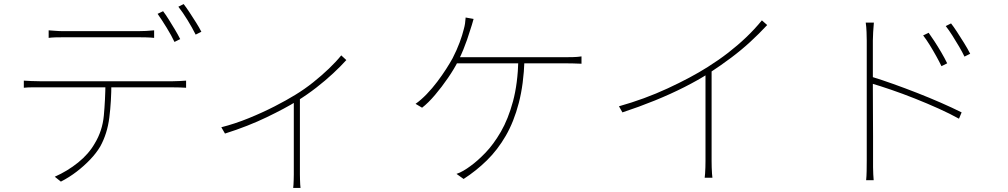

<svg xmlns="http://www.w3.org/2000/svg" viewBox="-20 -856 4950 943"><path d="M219 -707Q238 -706 254 -704.5Q270 -703 293 -703Q309 -703 345.5 -703Q382 -703 429 -703Q476 -703 522.5 -703Q569 -703 605.5 -703Q642 -703 658 -703Q675 -703 697 -704Q719 -705 737 -707V-670Q718 -672 696.5 -672.5Q675 -673 658 -673Q642 -673 605.5 -673Q569 -673 522.5 -673Q476 -673 429.5 -673Q383 -673 346.5 -673Q310 -673 295 -673Q271 -673 253 -672.5Q235 -672 219 -670ZM97 -460Q116 -459 134 -458Q152 -457 175 -457Q186 -457 224.5 -457Q263 -457 319 -457Q375 -457 439.5 -457Q504 -457 568.5 -457Q633 -457 688.5 -457Q744 -457 781.5 -457Q819 -457 829 -457Q845 -457 861.5 -458Q878 -459 894 -460V-425Q880 -426 862.5 -426.5Q845 -427 829 -427Q819 -427 781.5 -427Q744 -427 688.5 -427Q633 -427 568.5 -427Q504 -427 439.5 -427Q375 -427 319 -427Q263 -427 224.5 -427Q186 -427 175 -427Q152 -427 134.5 -427Q117 -427 97 -425ZM527 -449Q527 -359 517 -279Q507 -199 472 -136Q453 -104 423 -72.5Q393 -41 356.5 -13Q320 15 279 36L249 12Q312 -16 364 -58Q416 -100 445 -151Q483 -213 490 -288.5Q497 -364 498 -449ZM781 -801Q794 -784 809 -760Q824 -736 839 -711Q854 -686 865 -664L837 -650Q823 -680 798.5 -720Q774 -760 754 -788ZM882 -836Q896 -818 912 -793.5Q928 -769 943.5 -744.5Q959 -720 969 -700L941 -686Q924 -720 901 -757.5Q878 -795 856 -823Z M1067 -231Q1134 -248 1201.5 -275.5Q1269 -303 1328.5 -333.5Q1388 -364 1430 -390Q1476 -418 1518 -451.5Q1560 -485 1595.5 -519Q1631 -553 1656 -584L1681 -561Q1654 -531 1616.5 -496Q1579 -461 1534 -426Q1489 -391 1439 -360Q1410 -342 1372.5 -322Q1335 -302 1290.5 -280.5Q1246 -259 1194 -238.5Q1142 -218 1085 -200ZM1423 -378 1453 -393V1Q1453 13 1453.5 26.5Q1454 40 1454.5 50.5Q1455 61 1456 67H1420Q1421 61 1421.5 50.5Q1422 40 1422.5 26.5Q1423 13 1423 1Z M2306 -763Q2302 -748 2297.5 -733.5Q2293 -719 2288 -704Q2282 -684 2274 -661Q2266 -638 2255.5 -612Q2245 -586 2230 -556Q2211 -518 2180.5 -473.5Q2150 -429 2116.5 -389.5Q2083 -350 2053 -327L2021 -346Q2048 -365 2075.5 -393.5Q2103 -422 2127.5 -454.5Q2152 -487 2171.5 -517.5Q2191 -548 2203 -570Q2224 -611 2237.5 -647.5Q2251 -684 2258 -713Q2262 -727 2264 -740.5Q2266 -754 2267 -770ZM2213 -575Q2223 -575 2255 -575Q2287 -575 2334 -575Q2381 -575 2434.5 -575Q2488 -575 2541.5 -575Q2595 -575 2640.5 -575Q2686 -575 2716 -575Q2746 -575 2753 -575Q2771 -575 2794 -575.5Q2817 -576 2836 -579V-543Q2817 -544 2793.5 -544.5Q2770 -545 2753 -545Q2745 -545 2706 -545Q2667 -545 2609.5 -545Q2552 -545 2487 -545Q2422 -545 2362.5 -545Q2303 -545 2260 -545Q2217 -545 2203 -545ZM2556 -562Q2552 -442 2528 -350Q2504 -258 2464 -189Q2424 -120 2371.5 -68.5Q2319 -17 2257 23L2222 -2Q2238 -7 2256 -17.5Q2274 -28 2290 -40Q2325 -65 2364.5 -106Q2404 -147 2440 -209Q2476 -271 2499.5 -358Q2523 -445 2526 -563Z M3020 -334Q3145 -369 3259.5 -422Q3374 -475 3456 -527Q3510 -561 3556.5 -597Q3603 -633 3644.5 -672.5Q3686 -712 3722 -756L3748 -733Q3708 -690 3664.5 -650Q3621 -610 3571 -572.5Q3521 -535 3463 -497Q3410 -463 3342 -428.5Q3274 -394 3196.5 -362.5Q3119 -331 3037 -304ZM3445 -509 3475 -527V-65Q3475 -50 3475.5 -33.5Q3476 -17 3477 -3.5Q3478 10 3479 17H3441Q3442 10 3443 -3.5Q3444 -17 3444.5 -33.5Q3445 -50 3445 -65Z M4541 -695Q4552 -680 4569 -654Q4586 -628 4603 -599Q4620 -570 4632 -545L4604 -531Q4594 -552 4578.5 -580Q4563 -608 4546 -635.5Q4529 -663 4514 -682ZM4651 -741Q4663 -726 4680 -700Q4697 -674 4715 -645Q4733 -616 4745 -592L4717 -578Q4707 -599 4691 -626.5Q4675 -654 4657.5 -681.5Q4640 -709 4625 -728ZM4237 -69Q4237 -78 4237 -118.5Q4237 -159 4237 -218.5Q4237 -278 4237 -345Q4237 -412 4237 -475.5Q4237 -539 4237 -587.5Q4237 -636 4237 -657Q4237 -673 4236 -699Q4235 -725 4232 -745H4272Q4270 -726 4268.5 -698.5Q4267 -671 4267 -657Q4267 -607 4267 -545.5Q4267 -484 4267 -420Q4267 -356 4267.5 -295.5Q4268 -235 4268 -186Q4268 -137 4268 -105.5Q4268 -74 4268 -69Q4268 -52 4268 -34Q4268 -16 4269 0Q4270 16 4271 29H4234Q4236 10 4236.5 -16.5Q4237 -43 4237 -69ZM4261 -479Q4310 -464 4367.5 -443.5Q4425 -423 4485 -399.5Q4545 -376 4601 -351.5Q4657 -327 4703 -304L4690 -273Q4647 -297 4590.5 -322.5Q4534 -348 4473.5 -372Q4413 -396 4357.5 -415Q4302 -434 4261 -446Z"/></svg>

Font: Noto Sans TC
Style: Regular
Weight: 100
Designer: Ryoko NISHIZUKA 西塚涼子 (kana, bopomofo & ideographs); Paul D. Hunt (Latin, Greek & Cyrillic); Sandoll Communications 산돌커뮤니
Foundry: Adobe
Version: Version 2.004;hotconv 1.0.118;makeotfexe 2.5.65603